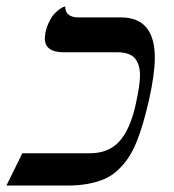

<svg xmlns="http://www.w3.org/2000/svg" viewBox="-56 -575 539 595"><path d="M363.8 -248Q377.9 -311.5 377.9 -340.8Q377.9 -376 361.8 -394.5Q345.7 -413.1 306.2 -413.1H141.1Q83 -413.1 83 -456.1Q83 -461.4 85 -475.1Q89.8 -495.1 97.9 -510.5Q106 -525.9 114 -533.9Q122.1 -542 129.4 -547.1Q136.7 -552.2 141.6 -553.7L146 -555.2Q146 -521 188 -521H318.8Q423.8 -521 423.8 -396Q423.8 -346.7 405.8 -265.1Q396 -223.6 387.2 -193.1Q378.4 -162.6 366.5 -133.5Q354.5 -104.5 340.8 -84.5Q327.1 -64.5 308.8 -47.4Q290.5 -30.3 268.1 -20.5Q245.6 -10.7 217 -5.4Q188.5 0 152.8 0H-36.1L13.2 -100.1H223.1Q280.3 -100.1 313.5 -136.5Q346.7 -172.9 363.8 -248Z"/></svg>

Font: Linux Libertine G
Style: Italic
Weight: 400
Italic angle: -12°
Designer: Philipp H. Poll
Foundry: Philipp H. Poll
Version: Version 5.1.3